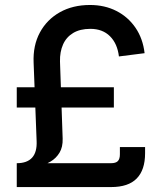

<svg xmlns="http://www.w3.org/2000/svg" viewBox="-20 -758 655 778"><path d="M47.9 -73.7V-96.7Q89.8 -96.7 110.1 -119.1Q130.4 -141.6 128.4 -186.5L116.2 -504.4Q113.3 -573.7 141.6 -626.2Q169.9 -678.7 222.4 -708.3Q274.9 -737.8 344.7 -737.8Q404.3 -737.8 451.7 -713.6Q499 -689.5 529.1 -645.5Q559.1 -601.6 565.9 -542.5L461.9 -529.3Q455.6 -581.5 425.5 -611.3Q395.5 -641.1 346.2 -641.1Q304.2 -641.1 276.4 -624.3Q248.5 -607.4 235.4 -577.6Q222.2 -547.9 223.1 -508.8L233.9 -196.3Q234.9 -162.1 221.2 -139.4Q207.5 -116.7 185.1 -103.5Q162.6 -90.3 136.7 -83.7Q110.8 -77.1 87.4 -75.4Q64 -73.7 47.9 -73.7ZM47.9 0V-96.7H429.7Q449.2 -96.7 457.5 -105.2Q465.8 -113.8 465.8 -132.8V-162.1H567.9V-137.2Q567.9 -69.3 533.9 -34.7Q500 0 430.2 0ZM47.9 -322.3V-404.3H441.4V-322.3Z"/></svg>

Font: V-Inter
Style: Medium-500
Weight: 500
Designer: Rasmus Andersson
Foundry: rsms
Version: Version 4.000;git-4146feb